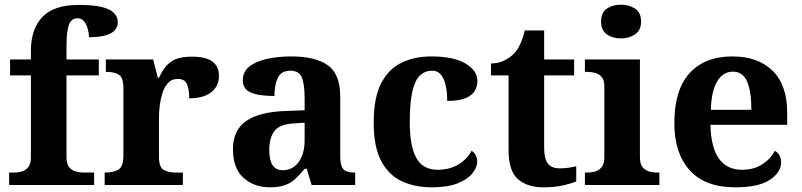

<svg xmlns="http://www.w3.org/2000/svg" viewBox="-20 -790 3424 820"><path d="M19 0V-53H41Q56 -53 72.5 -57.5Q89 -62 100.5 -76Q112 -90 112 -118V-468H23V-536H112V-573Q112 -666 161 -717.5Q210 -769 316 -769Q381 -769 417 -759.5Q453 -750 468 -733.5Q483 -717 483 -696Q483 -631 360 -631Q360 -647 355 -666Q350 -685 339.5 -698.5Q329 -712 310 -712Q285 -712 274.5 -684.5Q264 -657 264 -591V-536H402V-468H264V-118Q264 -90 275.5 -76Q287 -62 304 -57.5Q321 -53 335 -53H382V0Z M427 0V-53H430Q464 -53 485.5 -65.5Q507 -78 507 -125V-415Q507 -459 487.5 -471Q468 -483 435 -483H432V-536H634L654 -458H659Q679 -503 709 -525.5Q739 -548 800 -548Q915 -548 915 -467Q915 -421 881.5 -395.5Q848 -370 788 -370Q788 -411 778 -432Q768 -453 739 -453Q713 -453 697 -435Q681 -417 673 -390.5Q665 -364 662 -337Q659 -310 659 -293V-120Q659 -76 679 -64.5Q699 -53 729 -53H761V0Z M1132 10Q1066 10 1020.5 -30Q975 -70 975 -153Q975 -234 1031 -273Q1087 -312 1199 -316L1281 -319V-374Q1281 -424 1270.5 -456Q1260 -488 1219 -488Q1181 -488 1166.5 -457.5Q1152 -427 1152 -380Q1085 -380 1051 -395Q1017 -410 1017 -447Q1017 -484 1045 -506Q1073 -528 1120 -538.5Q1167 -549 1223 -549Q1328 -549 1380.5 -511Q1433 -473 1433 -379V-124Q1433 -83 1446 -68Q1459 -53 1493 -53H1497V0H1311L1290 -69H1281Q1259 -42 1239.5 -24.5Q1220 -7 1195 1.5Q1170 10 1132 10ZM1187 -63Q1230 -63 1255.5 -98Q1281 -133 1281 -191V-266L1236 -263Q1176 -260 1153 -231.5Q1130 -203 1130 -149Q1130 -63 1187 -63Z M1824 10Q1751 10 1695 -16.5Q1639 -43 1607.5 -103.5Q1576 -164 1576 -266Q1576 -374 1608.5 -435.5Q1641 -497 1696.5 -523Q1752 -549 1821 -549Q1918 -549 1968.5 -518.5Q2019 -488 2019 -444Q2019 -423 2008.5 -403.5Q1998 -384 1970 -371.5Q1942 -359 1890 -359Q1890 -394 1884 -423Q1878 -452 1864 -470Q1850 -488 1825 -488Q1796 -488 1774.5 -468.5Q1753 -449 1741.5 -401Q1730 -353 1730 -267Q1730 -166 1758 -115.5Q1786 -65 1849 -65Q1901 -65 1939 -88.5Q1977 -112 1994 -146Q2006 -139 2012 -126.5Q2018 -114 2018 -100Q2018 -75 1997.5 -49.5Q1977 -24 1934.5 -7Q1892 10 1824 10Z M2299 10Q2232 10 2192 -25Q2152 -60 2152 -148V-468H2077V-519Q2109 -519 2134.5 -532Q2160 -545 2175 -561Q2206 -594 2221 -660H2304V-536H2432V-468H2304V-158Q2304 -113 2319.5 -92Q2335 -71 2370 -71Q2390 -71 2407.5 -73.5Q2425 -76 2441 -80V-15Q2425 -8 2388.5 1Q2352 10 2299 10Z M2632 -626Q2596 -626 2571.5 -643.5Q2547 -661 2547 -698Q2547 -736 2571.5 -753Q2596 -770 2632 -770Q2667 -770 2692.5 -753Q2718 -736 2718 -698Q2718 -661 2692.5 -643.5Q2667 -626 2632 -626ZM2478 0V-53H2490Q2505 -53 2521.5 -57.5Q2538 -62 2549.5 -76Q2561 -90 2561 -118V-422Q2561 -449 2549 -462Q2537 -475 2520.5 -479Q2504 -483 2490 -483H2478V-536H2713V-118Q2713 -90 2724.5 -76Q2736 -62 2753 -57.5Q2770 -53 2784 -53H2796V0Z M3119 10Q2992 10 2926 -62.5Q2860 -135 2860 -265Q2860 -406 2925 -477.5Q2990 -549 3108 -549Q3217 -549 3279.5 -488Q3342 -427 3342 -308V-257H3014Q3017 -157 3051.5 -111Q3086 -65 3148 -65Q3200 -65 3236 -88.5Q3272 -112 3289 -146Q3316 -131 3316 -97Q3316 -54 3268 -22Q3220 10 3119 10ZM3189 -321Q3189 -398 3171 -441Q3153 -484 3110 -484Q3068 -484 3043 -442.5Q3018 -401 3016 -321Z"/></svg>

Font: Noto Serif Tibetan
Style: Bold
Weight: 700
Designer: Monotype Design Team
Foundry: Monotype Imaging Inc.
Version: Version 2.103; ttfautohint (v1.8.4.7-5d5b)